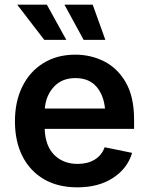

<svg xmlns="http://www.w3.org/2000/svg" viewBox="-20 -785 631 816"><path d="M308.6 11.2Q226.1 11.2 166.7 -23.4Q107.4 -58.1 75.4 -121.1Q43.5 -184.1 43.5 -269.5Q43.5 -353.5 75 -417.2Q106.4 -481 164.3 -516.8Q222.2 -552.7 300.3 -552.7Q366.7 -552.7 423.6 -523.7Q480.5 -494.6 515.1 -433.8Q549.8 -373 549.8 -277.3V-237.3H169.9Q172.4 -164.6 210.7 -126.5Q249 -88.4 310.1 -88.4Q352.1 -88.4 382.1 -106.4Q412.1 -124.5 424.8 -159.2L541.5 -135.3Q522 -69.3 460.7 -29.1Q399.4 11.2 308.6 11.2ZM170.4 -323.7H426.3Q420.4 -382.3 388.9 -417.7Q357.4 -453.1 300.8 -453.1Q242.7 -453.1 208.7 -415.8Q174.8 -378.4 170.4 -323.7ZM168 -615.7 53.2 -765.1H179.2L261.7 -615.7ZM335.4 -615.7 253.9 -765.1H374L427.7 -615.7Z"/></svg>

Font: Inter SemiBold
Style: Regular
Weight: 600
Designer: Rasmus Andersson
Foundry: rsms
Version: Version 4.001;git-9221beed3